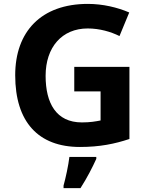

<svg xmlns="http://www.w3.org/2000/svg" viewBox="-20 -744 764 985"><path d="M361 -401V-275H496V-126C470 -121 443 -116 400 -116C268 -116 214 -215 214 -355C214 -502 298 -598 430 -598C491 -598 549 -581 593 -559L643 -680C583 -706 507 -724 431 -724C191 -724 58 -582 58 -358C58 -118 177 10 390 10C492 10 569 -6 644 -31V-401ZM474 71V61H336C331 104 317 169 306 208V221H393C427 168 454 115 474 71Z"/></svg>

Font: Noto Sans Bassa Vah
Style: Bold
Weight: 700
Designer: Monotype Design Team
Foundry: Monotype Imaging Inc.
Version: Version 2.002